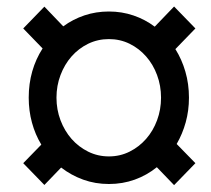

<svg xmlns="http://www.w3.org/2000/svg" viewBox="-20 -547 640 581"><path d="M454.6 -41Q424.3 -16.6 387.7 -3.4Q351.1 9.8 309.6 9.8Q268.1 9.8 231.7 -3.4Q195.3 -16.6 165 -40L114.3 12.7L50.3 -53.2L105 -109.4Q86.4 -140.1 76.7 -176Q66.9 -211.9 66.9 -251.5Q66.9 -293.5 77.6 -331.1Q88.4 -368.7 108.9 -400.4L50.3 -460.9L114.3 -526.9L171.4 -467.3Q200.7 -488.8 235.6 -500.5Q270.5 -512.2 309.6 -512.2Q348.6 -512.2 383.8 -500.2Q418.9 -488.3 448.2 -466.3L506.8 -527.3L571.3 -460.9L510.7 -398.4Q530.3 -367.2 541 -330.1Q551.8 -293 551.8 -251.5Q551.8 -212.4 542 -177Q532.2 -141.6 514.6 -111.3L571.3 -53.2L506.8 13.2ZM150.9 -251.5Q150.9 -215.3 163.1 -183.1Q175.3 -150.9 196.5 -126.7Q217.8 -102.5 246.8 -88.1Q275.9 -73.7 309.6 -73.7Q343.3 -73.7 372.1 -88.1Q400.9 -102.5 422.1 -126.7Q443.4 -150.9 455.3 -183.1Q467.3 -215.3 467.3 -251.5Q467.3 -287.6 455.3 -319.8Q443.4 -352.1 422.1 -376.2Q400.9 -400.4 372.1 -414.6Q343.3 -428.7 309.6 -428.7Q275.9 -428.7 246.8 -414.6Q217.8 -400.4 196.5 -376.2Q175.3 -352.1 163.1 -319.8Q150.9 -287.6 150.9 -251.5Z"/></svg>

Font: TypoPRO Roboto Mono
Style: Regular
Weight: 400
Designer: Google
Version: Version 2.000986; 2015; ttfautohint (v1.3)